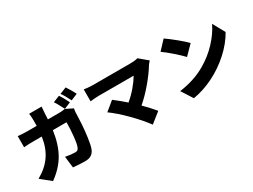

<svg xmlns="http://www.w3.org/2000/svg" viewBox="-59 -1504 2985 2263"><g transform="rotate(-30 1434.0 -373.0)"><path d="M181.1 62.1 46.2 -46.9Q170.8 -116.1 239.3 -216.1Q307.9 -316.1 328.1 -459.2H220.2Q144.9 -459.2 84.9 -453.8V-605.1Q147.7 -598 220.2 -598H339.1Q339.8 -614 339.8 -672.9Q339.8 -726.2 333.1 -766H502.8Q498.6 -732.2 496.1 -676.1Q494 -622.2 491.8 -598H644.9Q686.4 -598 725.1 -605.1L823.2 -557.2Q816.1 -519.9 816.1 -505Q814.3 -432.5 809.5 -354.2Q804.7 -275.9 791.5 -177.6Q778.4 -79.2 759.9 -33Q743.6 7.5 711.5 28.2Q679.3 49 626.1 49Q567.5 49 464.8 40.1L446 -115.1Q521.7 -100.1 576 -100.1Q599.4 -100.1 610.1 -108.3Q620.7 -116.5 628.9 -136Q644.9 -172.2 655 -272Q665.1 -371.8 665.1 -459.2H479Q453.5 -277.7 383.5 -155.4Q313.6 -33 181.1 62.1ZM654.1 -737.9 744 -774.1Q774.5 -729.4 817.8 -643.1L728 -605.1Q724.1 -612.2 707.2 -644.9Q690.3 -677.6 678.1 -699.4Q665.8 -721.2 654.1 -737.9ZM846.9 -652Q805.8 -736.2 771 -784.1L861.2 -820Q879.3 -794 902 -754.8Q924.7 -715.6 937.1 -690Z M1764.9 -695 1878.9 -600.1Q1875 -595.5 1865.6 -584.5Q1856.2 -573.5 1851 -566.9Q1845.9 -560.4 1842 -554Q1788.4 -465.9 1702.6 -364.3Q1616.8 -262.8 1529.1 -187.9Q1602.6 -114.3 1669 -35.2L1532 73.9Q1458.1 -26.3 1346.9 -138.7Q1235.8 -251.1 1139.9 -320L1262.1 -420.1Q1348.7 -353.3 1414.1 -295.1Q1478.7 -348.4 1534.6 -414.2Q1590.6 -480.1 1625 -539.1H1152Q1114.3 -539.1 1034.1 -530.9V-692.8Q1052.6 -689.3 1089.8 -686.1Q1127.1 -682.9 1152 -682.9H1659.8Q1729 -682.9 1764.9 -695Z M2149.9 -741.8Q2205.3 -703.8 2281.8 -641.5Q2358.3 -579.2 2398.8 -535.9L2279.8 -415.1Q2240.4 -457.7 2165.3 -523.3Q2090.2 -588.8 2039.8 -623.9ZM2008.9 -106.9Q2213.4 -134.9 2365.8 -224.1Q2490.1 -295.8 2585.4 -397.9Q2680.8 -500 2730.8 -605.8L2821 -442.8Q2753.6 -322.4 2638.1 -218Q2522.7 -113.6 2383.9 -44.7Q2245 24.1 2106.9 46.2Z"/></g></svg>

Font: Karasuma Gothic
Style: Black
Weight: 900
Designer: Rasmus Andersson / Ryoko Nishizuka
Foundry: Genbu
Version: Version 1.00